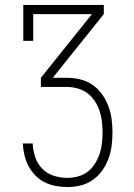

<svg xmlns="http://www.w3.org/2000/svg" viewBox="-20 -540 540 775"><path d="M252 215Q228 215 204.5 210.5Q181 206 160 195.5Q139 185 122.5 168Q106 151 95 130Q84 109 78.5 85.5Q73 62 72 39H112Q113 67 122 94Q131 121 150.5 141Q170 161 197 169.5Q224 178 252 178Q274 178 295.5 172Q317 166 334 153Q351 140 363 121Q375 102 382 81.5Q389 61 391.5 39Q394 17 394 -5Q394 -27 391.5 -49Q389 -71 382 -92Q375 -113 362.5 -132Q350 -151 332.5 -164Q315 -177 293.5 -183Q272 -189 250 -189H145V-226L351 -483H114V-375H74V-520H399V-483L193 -226H250Q277 -226 304 -219.5Q331 -213 353.5 -197.5Q376 -182 392 -159.5Q408 -137 417.5 -111.5Q427 -86 430.5 -59Q434 -32 434 -5Q434 22 430.5 49Q427 76 417.5 101.5Q408 127 392 149Q376 171 354 186.5Q332 202 305.5 208.5Q279 215 252 215Z"/></svg>

Font: Iosevka Curly Slab Extralight
Style: Regular
Weight: 200
Monospace: yes
Designer: Belleve Invis
Foundry: Belleve Invis
Version: Version 22.1.2; ttfautohint (v1.8.4)